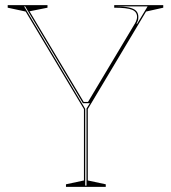

<svg xmlns="http://www.w3.org/2000/svg" viewBox="-20 -728 666 748"><path d="M237 0V-10L307 -25V-303L80 -683L10 -698V-708H165V-698L95 -684L306 -331H323L506 -637Q510 -644 512 -650.5Q514 -657 514 -662Q514 -682 494.5 -690Q475 -698 425 -698V-708H616V-698L549 -683L322 -303V-25L392 -10V0ZM74 -703 312 -304V-5H317V-305L330 -326H303L78 -703ZM430 -703Q462 -703 481.5 -699Q501 -695 510 -686Q519 -677 519 -662Q519 -657 518.5 -653Q518 -649 517 -647L512 -636L514 -635L555 -703Z"/></svg>

Font: Kalnia Glaze Thin Thin
Style: Regular
Weight: 250
Version: Version 1.110